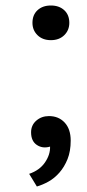

<svg xmlns="http://www.w3.org/2000/svg" viewBox="-20 -528 317 698"><path d="M93 -47Q93 -73 112 -89.5Q131 -106 158 -106Q193 -106 215 -82.5Q237 -59 237 -17Q237 22 225.5 50.5Q214 79 196 99.5Q178 120 156.5 132Q135 144 114 150L86 104Q124 91 143.5 62.5Q163 34 162 5Q135 13 114 -1Q93 -15 93 -47ZM98 -445Q98 -474 116.5 -491Q135 -508 165 -508Q195 -508 213.5 -491Q232 -474 232 -445Q232 -418 213.5 -400Q195 -382 165 -382Q135 -382 116.5 -400Q98 -418 98 -445Z"/></svg>

Font: PT Sans Caption
Style: Regular
Weight: 400
Designer: A.Korolkova, O.Umpeleva, V.Yefimov
Foundry: ParaType Ltd
Version: Version 2.004W OFL